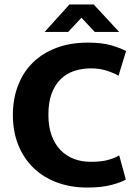

<svg xmlns="http://www.w3.org/2000/svg" viewBox="-20 -834 614 865"><path d="M389 -105Q434 -105 465 -113Q496 -121 517 -134L547 -25Q527 -13 482.5 -1Q438 11 373 11Q299 11 237 -12Q175 -35 131 -77.5Q87 -120 62.5 -180.5Q38 -241 38 -316Q38 -389 61.5 -449.5Q85 -510 128.5 -552.5Q172 -595 234.5 -618.5Q297 -642 375 -642Q441 -642 482.5 -629.5Q524 -617 548 -604L514 -493Q491 -506 459.5 -516Q428 -526 390 -526Q350 -526 315 -514.5Q280 -503 254 -478Q228 -453 213 -413.5Q198 -374 198 -317Q198 -264 212.5 -224Q227 -184 253 -157.5Q279 -131 313.5 -118Q348 -105 389 -105ZM293 -814H402L517 -690H407L347 -754L287 -690H181Z"/></svg>

Font: Mukta Vaani ExtraBold
Style: Regular
Weight: 800
Designer: Noopur Datye, Girish Dalvi, Yashodeep Gholap, Pallavi Karambelkar
Foundry: Ek Type
Version: Version 2.538;PS 1.000;hotconv 16.6.51;makeotf.lib2.5.65220;